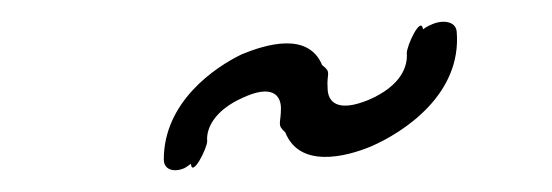

<svg xmlns="http://www.w3.org/2000/svg" viewBox="-20 -319 509 177"><path d="M277 -259C264 -290 225 -278 203 -269C178 -257 131 -225 131 -172C131 -162 141 -160 150 -164C152 -165 156 -168 156 -168C157 -155 171 -182 171 -189C170 -200 177 -217 204 -229C230 -241 239 -232 239 -219C239 -205 235 -204 243 -197C256 -164 298 -174 322 -184C352 -197 406 -232 401 -290C400 -300 387 -301 377 -296C374 -295 370 -292 370 -292C368 -305 355 -277 355 -270C356 -258 350 -240 320 -227C291 -215 282 -225 282 -238C281 -252 286 -252 277 -259Z"/></svg>

Font: Hi. Perspective
Style: Perspective
Weight: 400
Designer: Mew Too, Robert Jablonski
Foundry: Cannot Into Space Fonts
Version: Version 1.996